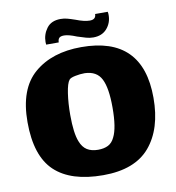

<svg xmlns="http://www.w3.org/2000/svg" viewBox="-93 -904 951 1037"><g transform="rotate(-10 382.5 -385.5)"><path d="M36 -303Q36 -485 133.5 -568.5Q231 -652 392 -652Q729 -652 729 -315Q729 -145 646.5 -47.5Q564 50 390 50Q213 50 124.5 -33.5Q36 -117 36 -303ZM477 -141Q502 -190 502 -301Q502 -409 477 -458Q452 -508 386 -510Q361 -510 334 -504.5Q307 -499 300 -490Q286 -473 278 -419Q270 -365 270 -301Q270 -201 289 -154Q302 -120 326 -105Q350 -90 386 -90Q419 -90 441.5 -101.5Q464 -113 477 -141ZM568 -797Q568 -754 541 -723Q514 -692 466 -692Q446 -692 427 -697.5Q408 -703 380 -712Q336 -730 312 -730Q292 -730 284.5 -722Q277 -714 277 -698H208L207 -712Q207 -754 232 -787.5Q257 -821 308 -821Q327 -821 344 -816.5Q361 -812 387 -803Q433 -785 463 -785Q497 -785 497 -815H566Q568 -809 568 -797Z"/></g></svg>

Font: Lalezar
Style: Regular
Weight: 400
Designer: Borna Izadpanah
Foundry: Borna Izadpanah
Version: Version 1.003;November 28, 2018;FontCreator 11.5.0.2421 64-b